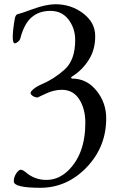

<svg xmlns="http://www.w3.org/2000/svg" viewBox="-20 -684 547 904"><path d="M50.3 -480Q40 -479.5 40 -509.8Q40 -540 49.8 -597.2Q53.7 -615.2 63 -617.2Q77.1 -620.1 135.7 -641.6Q194.3 -663.1 240.2 -664.1Q315.4 -664.1 372.1 -620.6Q428.7 -577.1 428.2 -513.7Q428.7 -450.2 397.5 -401.4Q366.2 -352.5 319.8 -324.2Q314 -321.3 315.4 -317.4Q316.9 -313.5 319.8 -314Q388.7 -314 434.6 -256.8Q480.5 -199.7 480 -126Q480 7.8 387.7 104Q294.9 200.2 169.9 200.2Q44.9 200.2 44.9 169.9Q44.9 149.9 56.6 132.3Q68.4 115.2 77.6 115.2Q86.9 115.2 101.1 127Q143.1 163.1 198.2 163.1Q253.4 163.1 297.9 122.1Q381.8 43 381.8 -106Q381.8 -170.9 353.5 -215.8Q325.2 -260.7 272 -261.2Q233.9 -261.2 195.8 -243.2Q157.7 -225.1 157.2 -225.1Q146 -225.1 134.8 -231.9Q124 -239.3 124 -246.1Q124 -252.9 137.7 -264.6Q151.4 -276.4 175.8 -287.1Q234.9 -312 284.7 -356.9Q334 -401.9 334 -495.1Q334 -550.8 302.7 -591.8Q271.5 -632.8 217.3 -632.8Q164.1 -632.8 128.9 -602.5Q93.8 -572.3 76.2 -504.9Q74.2 -495.1 64.5 -487.3Q54.7 -479.5 50.3 -480Z"/></svg>

Font: EBGaramond
Style: Regular
Weight: 400
Version: Version 000.012g